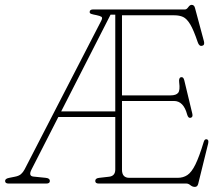

<svg xmlns="http://www.w3.org/2000/svg" viewBox="-36 -738 901 772"><path d="M427.5 -56.5V-267.5H198.5L91 -57Q77 -30 98.5 -28L147.5 -23Q164.5 -21.5 164.5 -10.5Q164.5 0 150.5 0H-1.5Q-15.5 0 -15.5 -10.5Q-15.5 -20 1.5 -23L24 -27.5Q40 -30.5 48.5 -38Q57 -45.5 63 -57L370.5 -653.5Q377.5 -666.5 372.2 -670.2Q367 -674 352.5 -677Q339 -679.5 331.8 -681.8Q324.5 -684 324.5 -689.5Q324.5 -700 338.5 -700H708Q714.5 -700 721 -709.2Q727.5 -718.5 734.5 -718.5Q745 -718.5 748 -706L784 -572Q788 -556.5 777 -554Q765 -550.5 759 -568.5Q742.5 -617.5 728.8 -640.2Q715 -663 700.2 -669.8Q685.5 -676.5 665 -676.5H454.5V-354.5H649.5Q672.5 -354.5 680.5 -365Q688.5 -375.5 684.5 -406Q682 -425 691.5 -427.5Q701.5 -430 705 -415L737 -282Q741 -267 731 -264.5Q721 -261.5 716.5 -277.5Q702 -332 663.5 -332H454.5V-55.5Q454.5 -23 484 -23H678.5Q700.5 -23 717.2 -34Q734 -45 749.5 -76.2Q765 -107.5 783 -167Q786.5 -179.5 795 -178Q804.5 -176.5 801 -161L761 1Q758 13.5 747.5 13.5Q738 13.5 729.8 6.8Q721.5 0 713.5 0H361Q347 0 347 -10.5Q347 -21.5 363.5 -23L403 -27.5Q427.5 -30.5 427.5 -56.5ZM408.5 -679 210 -290H427.5V-679Z"/></svg>

Font: Fraunces 144pt SuperSoft Thin
Style: Regular
Weight: 100
Version: Version 1.000;[0bf87f6ff]